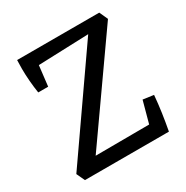

<svg xmlns="http://www.w3.org/2000/svg" viewBox="-151 -777 877 905"><g transform="rotate(-30 287.0 -325.0)"><path d="M56 0 35 -45 418 -595 461 -607 509 -650 530 -604 138 -47 101 -31ZM56 0 111 -74 508 -76 513 0ZM513 0 438 -35 481 -193 539 -185Q535 -139 528.5 -93.5Q522 -48 513 0ZM72 -468Q67 -499 64 -535Q61 -571 61 -602.5Q61 -634 62 -650L142 -605L126 -468ZM79 -576 62 -650H509L466 -590Z"/></g></svg>

Font: Eczar
Style: Regular
Weight: 400
Designer: Vaibhav Singh
Foundry: Rosetta Type Foundry
Version: Version 2.000